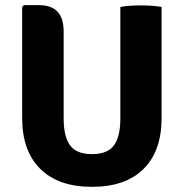

<svg xmlns="http://www.w3.org/2000/svg" viewBox="-20 -710 713 745"><path d="M607 -683V-252Q607 -124 537 -54.5Q467 15 337 15Q207 15 136.5 -54.5Q66 -124 66 -252V-683L73 -690H132Q227 -690 227 -588V-250Q227 -180 252 -146Q277 -112 337 -112Q397 -112 422 -146Q447 -180 447 -250V-683Q478 -689 527 -689Q575 -689 607 -683Z"/></svg>

Font: Signika
Style: Bold
Weight: 700
Designer: Anna Giedrys
Foundry: Anna Giedrys
Version: Version 1.001